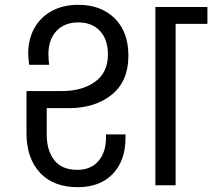

<svg xmlns="http://www.w3.org/2000/svg" viewBox="-20 -769 881 797"><path d="M174 -320V-210Q174 -144 205.5 -104Q237 -64 301 -64Q357 -64 388.5 -100.5Q420 -137 420 -198V-211H501V-197Q501 -102 448 -47Q395 8 303 8Q201 8 145.5 -52.5Q90 -113 90 -216V-391H236Q321 -391 374.5 -429.5Q428 -468 428 -543Q428 -605 395 -640.5Q362 -676 305 -676Q248 -676 214.5 -640.5Q181 -605 181 -544Q181 -523 184 -500H101Q97 -532 97 -546Q97 -606 122.5 -652Q148 -698 195 -723.5Q242 -749 305 -749Q399 -749 456 -693Q513 -637 513 -538Q513 -432 444 -376Q375 -320 264 -320ZM841 -740V-670H709V0H625V-740Z"/></svg>

Font: Fz Poppins
Style: Regular
Weight: 400
Designer: Ninad Kale (Devanagari), Jonny Pinhorn (Latin)
Foundry: Indian Type Foundry
Version: Vit hóa bi Vntype.Com & FontZin.Com